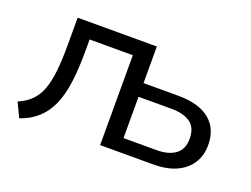

<svg xmlns="http://www.w3.org/2000/svg" viewBox="-84 -662 1100 843"><g transform="rotate(20 466.5 -240.5)"><path d="M62 11 30 -56Q66 -71 90 -95Q114 -119 127.5 -155Q141 -191 146.5 -242.5Q152 -294 152 -365V-492H522V-321H685Q781 -321 831.5 -279.5Q882 -238 882 -162Q882 -113 858.5 -76.5Q835 -40 791 -20Q747 0 685 0H436V-420H234V-362Q234 -281 225.5 -218.5Q217 -156 197 -111Q177 -66 144 -36Q111 -6 62 11ZM522 -64H676Q732 -64 764 -87.5Q796 -111 796 -161Q796 -212 764 -234.5Q732 -257 676 -257H522Z"/></g></svg>

Font: Nunito Sans 9pt
Style: Regular
Weight: 400
Version: Version 3.101;gftools[0.9.27]